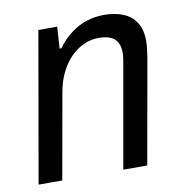

<svg xmlns="http://www.w3.org/2000/svg" viewBox="-66 -601 634 663"><g transform="rotate(-10 251.0 -269.0)"><path d="M17 0 109 -526H175L170 -450H176Q199 -481 225.5 -500.5Q252 -520 281 -529Q310 -538 340 -538Q378 -538 407 -526.5Q436 -515 452.5 -490Q469 -465 469 -424Q469 -411 467 -396.5Q465 -382 463 -366L398 0H314L377 -357Q379 -368 380.5 -378.5Q382 -389 382 -398Q382 -422 373 -436.5Q364 -451 347.5 -457Q331 -463 308 -463Q283 -463 258.5 -452.5Q234 -442 212.5 -421Q191 -400 175.5 -369.5Q160 -339 153 -298L100 0Z"/></g></svg>

Font: Archivo SemiCondensed
Style: Italic
Weight: 400
Width: 4
Italic angle: -10°
Designer: Hector Gatti
Foundry: Omnibus-Type
Version: Version 2.001